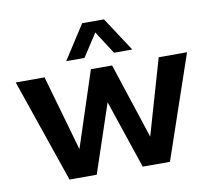

<svg xmlns="http://www.w3.org/2000/svg" viewBox="-70 -674 834 753"><g transform="rotate(-10 347.5 -297.5)"><path d="M347.7 -550.3 406.2 -459.5H479L390.1 -595.2H303.2L215.8 -459.5H288.6ZM575.7 -411.6 488.8 -110.8 390.1 -411.6H305.7L207 -110.8L121.1 -411.6H6.3L147.9 0H256.3L347.7 -272.5L439.5 0H547.9L688.5 -411.6Z"/></g></svg>

Font: Now SemiBold
Style: Regular
Weight: 600
Designer: Alfredo Marco Pradil
Foundry: Alfredo Marco Pradil
Version: Version 1.200;hotconv 1.0.109;makeotfexe 2.5.65596